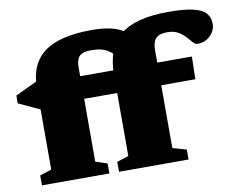

<svg xmlns="http://www.w3.org/2000/svg" viewBox="-80 -846 1190 953"><g transform="rotate(-10 515.5 -369.5)"><path d="M397 0H57V-50L116 -69V-476Q116 -538 135 -583.2Q154 -628.5 193 -658Q232 -687.5 292.2 -702Q352.5 -716.5 435 -716.5Q482.5 -716.5 520.5 -709.2Q558.5 -702 590.8 -682.8Q623 -663.5 653 -627.5L551.5 -547Q530 -576.5 499.8 -597.2Q469.5 -618 415 -618Q386 -618 369 -610.8Q352 -603.5 345 -587Q338 -570.5 338 -543V-70L397 -50ZM898.5 -386.5H218.5L116 -372L9.5 -421.5V-461L125 -515.5L239.5 -500.5H901ZM726.5 -70 796 -50V0H445.5V-50L504.5 -69V-476Q504.5 -546.5 524 -596.2Q543.5 -646 582.8 -677.5Q622 -709 682 -724Q742 -739 823.5 -739Q902.5 -739 948 -728.5Q993.5 -718 1012.2 -696.5Q1031 -675 1031 -642Q1031 -621 1019.2 -601.5Q1007.5 -582 987.2 -569.8Q967 -557.5 940 -557.5Q928.5 -557.5 917.5 -570.2Q906.5 -583 891.8 -599Q877 -615 855.5 -627.8Q834 -640.5 801 -640.5Q773.5 -640.5 757 -632.2Q740.5 -624 733.5 -606.8Q726.5 -589.5 726.5 -561.5Z"/></g></svg>

Font: Newsreader 9pt ExtraBold
Style: Regular
Weight: 800
Designer: Hugues Gentile
Foundry: Production Type
Version: Version 1.003